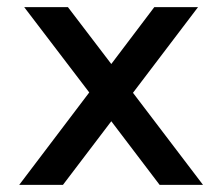

<svg xmlns="http://www.w3.org/2000/svg" viewBox="-20 -520 602 540"><path d="M48 -500 231 -260 34 0H157L293 -179L429 0H551L354 -259L537 -500H414L293 -340L171 -500Z"/></svg>

Font: LT Wave Text Medium
Style: Regular
Weight: 500
Designer: Daniel Lyons
Version: Version 2.5 (Glyphs App)